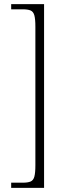

<svg xmlns="http://www.w3.org/2000/svg" viewBox="-20 -780 324 928"><path d="M34 128V103H90Q114 103 127.5 97.5Q141 92 146 74Q151 56 151 19V-651Q151 -688 146 -706Q141 -724 127.5 -729.5Q114 -735 90 -735H34V-760H193V128Z"/></svg>

Font: Noto Serif Khmer SemiCondensed ExtraLight
Style: Regular
Weight: 200
Width: 4
Designer: Danh Hong and the Monotype Design Team
Foundry: Monotype Imaging Inc.
Version: Version 2.004; ttfautohint (v1.8.4.7-5d5b)